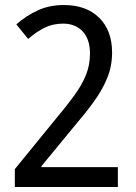

<svg xmlns="http://www.w3.org/2000/svg" viewBox="-20 -744 540 764"><path d="M39 -71 202 -271Q245 -322 275.5 -364Q306 -406 322 -445.5Q338 -485 338 -531Q338 -588 309 -619Q280 -650 231 -650Q190 -650 157 -633.5Q124 -617 92 -589L45 -647Q85 -682 131 -703Q177 -724 234 -724Q323 -724 374.5 -673.5Q426 -623 426 -535Q426 -480 406 -432Q386 -384 352 -337.5Q318 -291 276 -242L145 -83V-79H449V0H39Z"/></svg>

Font: Noto Sans Gurmukhi SemiCondensed
Style: Regular
Weight: 400
Width: 4
Designer: Jelle Bosma - Monotype Design Team
Foundry: Monotype Imaging Inc.
Version: Version 2.004; ttfautohint (v1.8.4.7-5d5b)